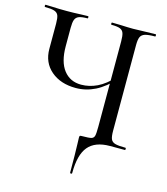

<svg xmlns="http://www.w3.org/2000/svg" viewBox="-121 -717 871 1002"><g transform="rotate(15 314.0 -216.5)"><path d="M349 32Q348 19 348 0Q348 -8 350 -10Q352 -12 360 -12Q399 -12 411.5 -15.5Q424 -19 427.5 -31.5Q431 -44 431 -81V-542Q431 -572 426 -586.5Q421 -601 406.5 -607Q392 -613 360 -613Q357 -613 357 -619Q357 -625 360 -625L407 -624Q447 -622 474 -622Q501 -622 545 -624L596 -625Q598 -625 598 -619Q598 -613 596 -613Q559 -613 541.5 -607.5Q524 -602 517.5 -588Q511 -574 511 -544V-81Q511 -50 517 -36Q523 -22 540.5 -17Q558 -12 597 -12Q599 -12 599 -6Q599 0 597 0H516Q436 0 399 44.5Q362 89 362 187Q362 192 356.5 192Q351 192 351 187Q351 84 349 32ZM79 -408V-544Q79 -574 73.5 -588Q68 -602 51.5 -607.5Q35 -613 1 -613Q-2 -613 -2 -619Q-2 -625 1 -625Q23 -625 36 -624Q72 -622 115 -622Q151 -622 193 -624L230 -625Q233 -625 233 -619Q233 -613 230 -613Q199 -613 184 -607Q169 -601 163.5 -586.5Q158 -572 158 -542V-443Q158 -359 192.5 -314.5Q227 -270 287 -270Q331 -270 373 -290Q415 -310 461 -359L470 -352Q419 -296 369 -271Q319 -246 264 -246Q182 -246 130.5 -290Q79 -334 79 -408Z"/></g></svg>

Font: Cormorant Unicase Medium
Style: Regular
Weight: 500
Designer: Christian Thalmann (Catharsis Fonts)
Foundry: Catharsis Fonts
Version: Version 4.000